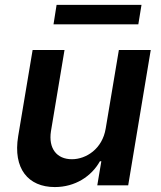

<svg xmlns="http://www.w3.org/2000/svg" viewBox="-20 -747 648 774"><path d="M550.4 -727.3H208.1L195.7 -648.8H537.6ZM406.2 -229.4C392.8 -146.3 326.7 -105.1 269.9 -105.1C208.5 -105.1 174.7 -148.8 185.4 -218L240.1 -545.5H111.5L53.3 -198.2C31.6 -67.1 93.8 7.1 201 7.1C282.7 7.1 348.7 -35.9 382.8 -96.9H388.5L372.2 0H496.8L587.7 -545.5H459.2Z"/></svg>

Font: TID UI Semi Bold
Style: Italic
Weight: 600
Italic angle: -9.39999°
Designer: The TID Project Authors
Foundry: Bakken & Bæck
Version: Version 1.001;hotconv 1.0.109;makeotfexe 2.5.65596